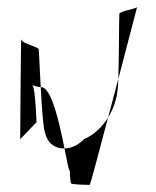

<svg xmlns="http://www.w3.org/2000/svg" viewBox="-20 -461 439 542"><path d="M37 -68 83 -116C83 -117 80 -209 72 -221C76 -219 83 -216 95 -215C92 -262 91 -308 89 -322C88 -329 41 -338 40 -350C39 -362 37 -68 37 -68ZM314 -238C341 -342 365 -434 367 -441C364 -436 319 -430 317 -422C316 -416 316 -295 314 -238ZM285 -129C305 -162 313 -191 314 -238C305 -202 294 -164 285 -129ZM162 -42C170 -2 175 27 177 19C177 22 178 54 181 57C183 60 230 61 233 61C235 61 258 -27 285 -129C268 -102 245 -80 217 -68C202 -52 181 -42 162 -42ZM95 -215C98 -155 103 -92 107 -88C113 -56 137 -41 162 -42C148 -112 126 -215 96 -215Z"/></svg>

Font: Arrow
Style: Regular
Weight: 400
Version: Version 0.23